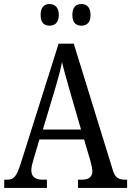

<svg xmlns="http://www.w3.org/2000/svg" viewBox="-20 -930 649 950"><path d="M383 -803C407 -803 428 -816 428 -856C428 -896 407 -910 383 -910C357 -910 338 -896 338 -856C338 -816 357 -803 383 -803ZM225 -803C249 -803 271 -816 271 -856C271 -896 249 -910 225 -910C200 -910 181 -896 181 -856C181 -816 200 -803 225 -803ZM1 0H212V-41H190C152 -41 135 -58 135 -88C135 -103 141 -126 146 -142L175 -240H396L427 -135C432 -116 437 -95 437 -83C437 -56 420 -41 386 -41H366V0H609V-41H600C565 -41 549 -52 538 -89L345 -714H270L82 -119C61 -55 48 -41 16 -41H1ZM192 -289 251 -485C267 -538 279 -583 287 -623C296 -583 310 -535 327 -475L381 -289Z"/></svg>

Font: Noto Serif Lao Condensed
Style: Regular
Weight: 400
Width: 3
Designer: Monotype Design Team
Foundry: Monotype Imaging Inc.
Version: Version 2.003